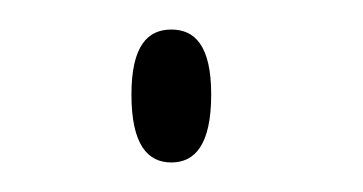

<svg xmlns="http://www.w3.org/2000/svg" viewBox="-20 -422 246 130"><path d="M96 -312C112 -312 123 -324 123 -358C123 -391 112 -402 96 -402C80 -402 69 -391 69 -358C69 -324 80 -312 96 -312Z"/></svg>

Font: Noto Serif Display ExtraLight
Style: Regular
Weight: 200
Designer: Monotype Design Team
Foundry: Monotype Imaging Inc.
Version: Version 2.009